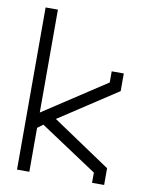

<svg xmlns="http://www.w3.org/2000/svg" viewBox="-80 -756 625 814"><g transform="rotate(10 232.5 -349.0)"><path d="M50 0V-698H103V-255L373 -432V-480H425V-404L175 -240L425 -72V0H373V-44L127 -207L103 -189V0Z"/></g></svg>

Font: Turret Road
Style: Regular
Weight: 400
Designer: Noponies
Foundry: Noponies
Version: Version 1.001; ttfautohint (v1.8)